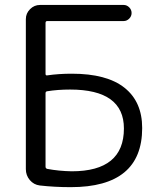

<svg xmlns="http://www.w3.org/2000/svg" viewBox="-20 -773 643 780"><path d="M165 -95.7Q165 -88.9 171.9 -86.9Q218.8 -78.1 271.5 -77.1Q483.4 -77.1 483.4 -251Q483.4 -409.2 264.6 -409.2Q214.8 -409.2 171.9 -402.3Q165 -401.4 165 -394.5ZM165 -472.7Q165 -465.8 171.9 -466.8Q218.8 -473.6 271.5 -473.6Q414.1 -473.6 485.8 -416.5Q557.6 -359.4 557.6 -252.9Q557.6 -12.7 267.6 -12.7Q201.2 -12.7 141.6 -19.5Q117.2 -22.5 101.1 -41.5Q85 -60.5 85 -85.9V-695.3Q85 -718.8 102.1 -735.8Q119.1 -752.9 142.6 -752.9H482.4Q495.1 -752.9 504.9 -743.2Q514.6 -733.4 514.6 -720.2Q514.6 -707 504.9 -697.3Q495.1 -687.5 482.4 -687.5H171.9Q165 -687.5 165 -679.7Z"/></svg>

Font: Gen Jyuu Gothic P Normal
Style: Regular
Weight: 300
Designer: [Source Han Sans]
Ryoko NISHIZUKA  (kana & ideographs); Paul D. Hunt (Latin, Greek & Cyrillic); Wenlong ZHANG  (bopomofo
Version: Version 1.002.20150607